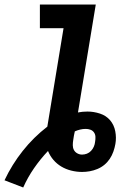

<svg xmlns="http://www.w3.org/2000/svg" viewBox="-47 -755 567 852"><path d="M56 77 -27 45Q6 -25 54 -85.5Q102 -146 163 -193L235 -630H130V-735H378L299 -256Q309 -258 319.5 -259Q330 -260 341 -260Q369 -260 396.5 -251Q424 -242 441.5 -221.5Q459 -201 464.5 -172.5Q470 -144 465 -116Q462 -99 456 -82Q450 -65 440 -50Q430 -35 416 -23.5Q402 -12 385 -5Q368 2 351 5Q334 8 317 8Q293 8 269 2Q245 -4 225 -16Q205 -28 190 -45.5Q175 -63 166 -85Q132 -49 104 -8.5Q76 32 56 77ZM317 -69Q328 -69 338.5 -73Q349 -77 357 -85.5Q365 -94 369.5 -104.5Q374 -115 375 -126Q377 -137 376.5 -148Q376 -159 370 -167.5Q364 -176 354 -179.5Q344 -183 333 -183Q321 -183 308.5 -180Q296 -177 285 -172Q283 -163 281 -153Q279 -143 278 -134Q276 -122 276 -110.5Q276 -99 281 -89.5Q286 -80 296 -74.5Q306 -69 317 -69Z"/></svg>

Font: Iosevka Slab Extrabold
Style: Italic
Weight: 800
Italic angle: -9°
Monospace: yes
Designer: Belleve Invis
Foundry: Belleve Invis
Version: Version 11.1.0; ttfautohint (v1.8.3)